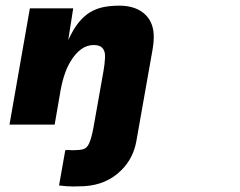

<svg xmlns="http://www.w3.org/2000/svg" viewBox="-20 -440 846 678"><path d="M345.5 -189.5Q349.5 -211 351 -237.5L350.5 -250.5Q348 -265.5 338.8 -273.2Q329.5 -281 311 -281Q264 -281 229 -223Q202.5 -180 190.5 -101L173 0H13.5L85.5 -410.5H238.5L221 -298.5Q238 -335.5 256.5 -359Q275 -382.5 297 -396Q319 -409.5 344.8 -414.8Q370.5 -420 401.5 -420Q461.5 -420 494.5 -387Q523.5 -358 523 -308Q523 -289.5 519 -266.5L461.5 58.5Q450.5 119.5 408.5 161Q356.5 213 276.5 217.5L239 218.5Q217.5 218.5 188.5 215L210.5 90.5Q215.5 89.5 222.5 89.5Q229 90.5 236.5 90.5Q259.5 90.5 273 87.2Q286.5 84 294.5 66.8Q302.5 49.5 309.5 13.5Z"/></svg>

Font: Lucymar Sans ExtraBold
Style: Italic
Weight: 800
Italic angle: -10°
Foundry: The League of Moveable Type (original font) / Main changes by Cristiano Sobral with portions from Mirco Monsees
Version: Version 2.00;August 30, 2020;FontCreator 13.0.0.2681 64-bit